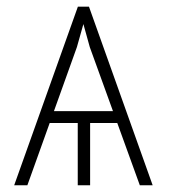

<svg xmlns="http://www.w3.org/2000/svg" viewBox="-20 -548 502 568"><path d="M207.5 -408.7 61 0H22L210.4 -528.3H241.2ZM393.6 0 245.6 -408.7 212.4 -528.3H243.2L431.6 0ZM344.7 -219.2V-184.1H110.4V-219.2ZM246.6 -207V0H210V-207Z"/></svg>

Font: Roboto Condensed ExtraLight
Style: Regular
Weight: 250
Designer: Christian Robertson
Foundry: Google
Version: Version 3.008; 2023